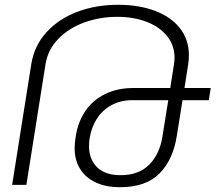

<svg xmlns="http://www.w3.org/2000/svg" viewBox="-20 -780 946 810"><path d="M869.1 -408.7 860.8 -357.4H750L725.6 -205.1Q710 -106 652.8 -48.1Q595.7 9.8 486.3 9.8Q426.8 9.8 383.8 -10.3Q340.8 -30.3 317.9 -67.4Q294.9 -104.5 294.9 -154.8Q294.9 -173.3 297.9 -192.9L299.8 -206.5Q309.6 -268.1 341.6 -313.7Q373.5 -359.4 425 -384Q476.6 -408.7 543 -408.7H698.2L713.9 -508.3Q716.3 -524.4 716.3 -536.1Q716.3 -588.9 684.8 -627.9Q653.3 -667 598.4 -688Q543.5 -709 475.1 -709Q399.9 -709 334 -684.6Q268.1 -660.2 224.6 -614.5Q181.2 -568.8 171.9 -508.3L91.3 0H31.2L111.8 -508.3Q124 -586.4 175.5 -643.3Q227.1 -700.2 305.7 -730Q384.3 -759.8 478 -759.8Q565.4 -759.8 633.1 -734.6Q700.7 -709.5 738.8 -661.4Q776.9 -613.3 776.9 -546.9Q776.9 -528.3 773.9 -508.3L758.3 -408.7ZM689.9 -357.4H539.6Q488.3 -357.4 450.2 -336.4Q412.1 -315.4 388.9 -279.3Q365.7 -243.2 358.4 -197.8Q355.5 -180.2 355.5 -164.6Q355.5 -108.4 389.2 -74.7Q422.9 -41 489.3 -41Q565.4 -41 609.6 -85.4Q653.8 -129.9 665.5 -205.1Z"/></svg>

Font: Mardoto Light
Style: Italic
Weight: 300
Italic angle: -12°
Designer: Christian Robertson, Vahan Hovhannisyan
Foundry: Google
Version: Version 1.000